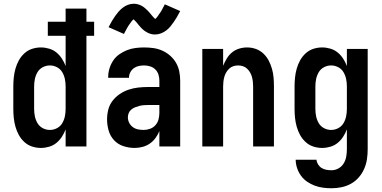

<svg xmlns="http://www.w3.org/2000/svg" viewBox="-20 -781 2040 1024"><path d="M198 8Q174 8 151 0.5Q128 -7 110 -23.5Q92 -40 80.5 -61Q69 -82 62.5 -105Q56 -128 53.5 -152Q51 -176 51 -200V-320Q51 -344 53.5 -368Q56 -392 62.5 -415Q69 -438 80.5 -459Q92 -480 110 -496.5Q128 -513 151 -520.5Q174 -528 198 -528Q220 -528 242 -521.5Q264 -515 281 -501Q298 -487 310 -468.5Q322 -450 330 -429V-590H235V-665H330V-735H441V-665H482V-590H441V0H330V-91Q322 -70 310 -51.5Q298 -33 281 -19Q264 -5 242 1.5Q220 8 198 8ZM246 -88Q266 -88 284 -97.5Q302 -107 312 -124Q322 -141 326 -160.5Q330 -180 330 -200V-320Q330 -340 326 -359.5Q322 -379 312 -396Q302 -413 284 -422.5Q266 -432 246 -432Q226 -432 208 -422.5Q190 -413 180 -396Q170 -379 166 -359.5Q162 -340 162 -320V-200Q162 -180 166 -160.5Q170 -141 180 -124Q190 -107 208 -97.5Q226 -88 246 -88Z M698 8Q668 8 638.5 -1.5Q609 -11 588.5 -33Q568 -55 559.5 -84.5Q551 -114 551 -144Q551 -171 557.5 -196.5Q564 -222 580 -243Q596 -264 618 -279Q640 -294 665 -302.5Q690 -311 716.5 -314Q743 -317 769 -317H830V-351Q830 -368 825 -383.5Q820 -399 808.5 -410.5Q797 -422 781 -427Q765 -432 749 -432Q734 -432 720 -429Q706 -426 694 -417.5Q682 -409 675 -395.5Q668 -382 668 -368V-366H557V-371Q557 -394 564 -416.5Q571 -439 584 -458.5Q597 -478 616.5 -491.5Q636 -505 657.5 -513.5Q679 -522 702.5 -525Q726 -528 749 -528Q774 -528 798.5 -524.5Q823 -521 845.5 -511Q868 -501 887 -484.5Q906 -468 918.5 -446.5Q931 -425 936 -400.5Q941 -376 941 -351V0H830V-82Q822 -62 809 -44.5Q796 -27 778.5 -15Q761 -3 740 2.5Q719 8 698 8ZM746 -88Q763 -88 780 -94Q797 -100 809 -113.5Q821 -127 825.5 -144.5Q830 -162 830 -180V-221H769Q757 -221 745.5 -220Q734 -219 722.5 -216Q711 -213 700 -208.5Q689 -204 680 -196.5Q671 -189 666.5 -178Q662 -167 662 -155Q662 -140 669 -126Q676 -112 688.5 -103Q701 -94 716 -91Q731 -88 746 -88ZM807 -597Q802 -597 797.5 -597.5Q793 -598 788.5 -599Q784 -600 779.5 -601.5Q775 -603 770.5 -605Q766 -607 762 -609.5Q758 -612 754 -614.5Q750 -617 746.5 -620Q743 -623 739 -626.5Q735 -630 732 -633.5Q729 -637 726 -640.5Q723 -644 720.5 -646.5Q718 -649 714.5 -654Q711 -659 707 -663Q703 -667 700 -670.5Q697 -674 693 -677.5Q689 -681 689 -682H696Q696 -681 693 -678.5Q690 -676 686.5 -672.5Q683 -669 682 -667.5Q681 -666 679.5 -664Q678 -662 676.5 -660Q675 -658 673.5 -655.5Q672 -653 670 -650.5Q668 -648 666 -645Q664 -642 662 -638.5Q660 -635 658 -631.5Q656 -628 654 -624.5Q652 -621 650 -617Q648 -613 645.5 -608.5Q643 -604 641 -600L559 -636Q568 -654 577 -669Q586 -684 594.5 -696Q603 -708 612 -718.5Q621 -729 633.5 -739Q646 -749 661.5 -755Q677 -761 693 -761Q698 -761 702.5 -760.5Q707 -760 711.5 -759Q716 -758 720.5 -756.5Q725 -755 729.5 -753Q734 -751 738 -748.5Q742 -746 746 -743.5Q750 -741 753.5 -737.5Q757 -734 761 -730.5Q765 -727 768 -724Q771 -721 774 -717.5Q777 -714 779.5 -711.5Q782 -709 785.5 -704Q789 -699 793 -695Q797 -691 800 -687.5Q803 -684 807 -680.5Q811 -677 811 -676H804Q804 -677 807 -679Q810 -681 813.5 -685Q817 -689 818 -690.5Q819 -692 820.5 -693.5Q822 -695 823.5 -697.5Q825 -700 826.5 -702.5Q828 -705 830 -707.5Q832 -710 834 -713Q836 -716 838 -719Q840 -722 842 -725.5Q844 -729 846 -733Q848 -737 850 -741Q852 -745 854.5 -749Q857 -753 859 -758L941 -722Q932 -704 923 -689Q914 -674 905.5 -662Q897 -650 888 -639Q879 -628 866.5 -618.5Q854 -609 838.5 -603Q823 -597 807 -597Z M1059 0V-520H1170V-430Q1178 -450 1189.5 -469Q1201 -488 1217.5 -501.5Q1234 -515 1255 -521.5Q1276 -528 1298 -528Q1322 -528 1344.5 -520Q1367 -512 1384.5 -495.5Q1402 -479 1413 -458Q1424 -437 1430.5 -414Q1437 -391 1439 -367.5Q1441 -344 1441 -320V0H1330V-320Q1330 -333 1328.5 -346Q1327 -359 1323.5 -371.5Q1320 -384 1313.5 -395Q1307 -406 1297.5 -415Q1288 -424 1275.5 -428Q1263 -432 1250 -432Q1237 -432 1224.5 -428Q1212 -424 1202.5 -415Q1193 -406 1186.5 -395Q1180 -384 1176.5 -371.5Q1173 -359 1171.5 -346Q1170 -333 1170 -320V0Z M1748 223Q1725 223 1702.5 220Q1680 217 1658.5 209Q1637 201 1618 188Q1599 175 1585.5 156.5Q1572 138 1564.5 115.5Q1557 93 1557 71H1668Q1669 84 1676.5 96Q1684 108 1695.5 115Q1707 122 1720.5 124.5Q1734 127 1748 127Q1768 127 1785.5 117Q1803 107 1813 90.5Q1823 74 1826.5 54.5Q1830 35 1830 15V-91Q1822 -70 1810 -51.5Q1798 -33 1781 -19Q1764 -5 1742 1.5Q1720 8 1698 8Q1674 8 1651 0.5Q1628 -7 1610 -23.5Q1592 -40 1580.5 -61Q1569 -82 1562.5 -105Q1556 -128 1553.5 -152Q1551 -176 1551 -200V-320Q1551 -344 1553.5 -368Q1556 -392 1562.5 -415Q1569 -438 1580.5 -459Q1592 -480 1610 -496.5Q1628 -513 1651 -520.5Q1674 -528 1698 -528Q1720 -528 1742 -521.5Q1764 -515 1781 -501Q1798 -487 1810 -468.5Q1822 -450 1830 -429V-520H1941V15Q1941 42 1937 68.5Q1933 95 1922 120Q1911 145 1893 165.5Q1875 186 1851.5 199Q1828 212 1801.5 217.5Q1775 223 1748 223ZM1746 -88Q1766 -88 1784 -97.5Q1802 -107 1812 -124Q1822 -141 1826 -160.5Q1830 -180 1830 -200V-320Q1830 -340 1826 -359.5Q1822 -379 1812 -396Q1802 -413 1784 -422.5Q1766 -432 1746 -432Q1726 -432 1708 -422.5Q1690 -413 1680 -396Q1670 -379 1666 -359.5Q1662 -340 1662 -320V-200Q1662 -180 1666 -160.5Q1670 -141 1680 -124Q1690 -107 1708 -97.5Q1726 -88 1746 -88Z"/></svg>

Font: Iosevka Term Curly
Style: Bold
Weight: 700
Designer: Belleve Invis
Foundry: Belleve Invis
Version: Version 32.3.0